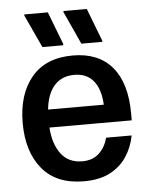

<svg xmlns="http://www.w3.org/2000/svg" viewBox="-52 -743 620 798"><g transform="rotate(-5 258.5 -344.0)"><path d="M266.7 12.5Q151.7 12.5 92.5 -59.2Q33.3 -130.8 33.3 -250.8Q33.3 -370 92.5 -441.2Q151.7 -512.5 265 -512.5Q371.7 -512.5 428.8 -445.4Q485.8 -378.3 485.8 -250V-222.5H142.5Q146.7 -154.2 177.9 -112.5Q209.2 -70.8 266.7 -70.8Q310 -70.8 336.7 -95.8Q363.3 -120.8 373.3 -160H480Q470.8 -111.7 445 -72.5Q419.2 -33.3 375.4 -10.4Q331.7 12.5 266.7 12.5ZM143.3 -297.5H375.8Q372.5 -362.5 344.2 -397.1Q315.8 -431.7 264.2 -431.7Q211.7 -431.7 180.8 -397.1Q150 -362.5 143.3 -297.5ZM305 -558.3 242.5 -695V-700H340L392.5 -563.3V-558.3ZM142.5 -558.3 79.2 -695V-700H177.5L230 -563.3L229.2 -558.3Z"/></g></svg>

Font: Familjen Grotesk GF Medium
Style: Regular
Weight: 500
Designer: Anders Wikstroem, Jonas Baeckman, Matilda Gysing, Kristian Moeller
Foundry: Familjen STHLM AB
Version: Version 2.000; Beta; Release 4; Build 6